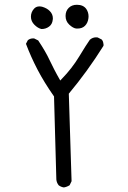

<svg xmlns="http://www.w3.org/2000/svg" viewBox="-20 -800 540 812"><path d="M417.5 -606Q418 -607.9 418 -610.6Q418 -613.3 417 -617.2Q416 -626 410.2 -632.8L393.1 -641.6Q389.6 -642.1 386.2 -642.1Q371.6 -642.1 359.9 -631.8Q344.7 -610.4 314.9 -561Q284.2 -510.3 241.7 -466.8L234.9 -459.5Q219.2 -486.8 209.5 -505.9Q199.7 -524.9 190.4 -544.4Q173.3 -581.5 141.6 -628.9L125 -637.2Q123 -637.7 121.1 -637.7Q106.9 -637.7 97.7 -629.9L89.8 -614.7Q110.8 -559.1 138.7 -505.6Q166.5 -452.1 208.5 -392.1L218.3 -40.5Q219.7 -27.3 228 -16.6Q237.3 -9.3 250 -7.3Q262.7 -9.3 274.4 -16.6L282.7 -33.7L271 -403.8Q350.1 -498.5 417.5 -606ZM203.6 -722.2Q203.6 -740.7 189.9 -753.9Q178.2 -765.6 158.2 -771.5Q151.9 -772.9 146.5 -772.9Q133.3 -772.9 124.5 -763.7Q110.8 -749 110.8 -729.5Q110.8 -710 125.5 -695.3Q140.1 -680.7 155.3 -677.2Q173.8 -677.2 187.5 -687.5Q201.2 -697.3 203.1 -716.8Q203.6 -719.7 203.6 -722.2ZM307.6 -679.2Q327.6 -679.2 339.4 -690.9Q351.6 -703.1 354 -723.1Q354.5 -727.1 354.5 -730.5Q354.5 -747.6 345.2 -761.7Q332.5 -779.8 305.2 -779.8Q283.7 -779.8 270.5 -766.6Q257.3 -753.4 257.3 -732.4Q257.3 -710.4 272.9 -695.8Q289.1 -680.7 302.7 -679.2Q305.2 -679.2 307.6 -679.2Z"/></svg>

Font: Bakudai
Style: ExtraLight
Weight: 200
Version: Version 1.48